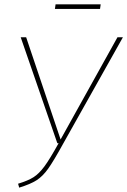

<svg xmlns="http://www.w3.org/2000/svg" viewBox="-20 -852 584 881"><path d="M270 -193Q226 -113 201 -78Q176 -43 148 -25Q120 -7 68 9L63 -9Q109 -23 134 -39Q159 -55 183.5 -88Q208 -121 249 -195H243L75 -681H100L258 -212L519 -681H544ZM439 -811H232L235 -832H442Z"/></svg>

Font: Fira Sans Thin
Style: Italic
Weight: 250
Italic angle: -8°
Designer: Carrois Corporate & Edenspiekermann AG
Foundry: Carrois Corporate GbR & Edenspiekermann AG
Version: Version 4.203